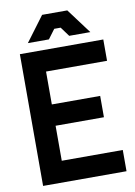

<svg xmlns="http://www.w3.org/2000/svg" viewBox="-96 -944 705 1005"><g transform="rotate(-10 256.5 -441.5)"><path d="M49.8 0V-700.2H493.2V-586.9H168.9V-412.1H425.8V-298.8H168.9V-112.8H493.2V0ZM101.1 -750 200.2 -882.8H334L433.1 -750H320.8L284.2 -799.8H250L212.9 -750Z"/></g></svg>

Font: Cakra Normal
Style: Regular
Weight: 400
Designer: Lucia Kollert, Vojtech Kollert
Foundry: OoM Type
Version: Version 1.000;Glyphs 3.1.1 (3148)